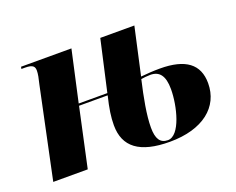

<svg xmlns="http://www.w3.org/2000/svg" viewBox="-93 -695 1059 863"><g transform="rotate(-20 437.0 -263.0)"><path d="M587 10C746 10 838 -66 838 -179C838 -270 779 -315 656 -315C624 -315 596 -313 565 -310L615 -536H452L397 -292H260L314 -536H73L71 -526H89C126 -526 134 -515 134 -495C134 -480 130 -460 123 -432L32 0H197L258 -282H395C381 -225 375 -185 375 -146C375 -42 443 10 587 10ZM581 0C544 0 528 -26 528 -79C528 -138 543 -217 562 -299C575 -301 590 -303 606 -303C649 -303 672 -276 672 -211C672 -131 640 0 581 0Z"/></g></svg>

Font: Noto Serif Display SemiCondensed ExtraBold
Style: Italic
Weight: 800
Width: 4
Italic angle: -12°
Designer: Monotype Design Team
Foundry: Monotype Imaging Inc.
Version: Version 2.009